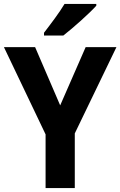

<svg xmlns="http://www.w3.org/2000/svg" viewBox="-20 -953 610 973"><path d="M468 -924V-933H307C281 -889 236 -830 203 -787V-773H301C350 -811 434 -886 468 -924ZM285 -419 158 -714H0L211 -272V0H359V-277L570 -714H414Z"/></svg>

Font: Noto Sans Myanmar UI SemiCondensed
Style: Bold
Weight: 700
Width: 4
Designer: Monotype Design Team
Foundry: Monotype Imaging Inc.
Version: Version 2.103